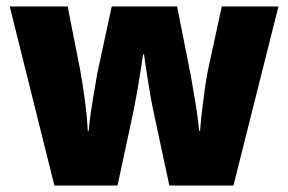

<svg xmlns="http://www.w3.org/2000/svg" viewBox="-20 -573 890 593"><path d="M451 -243Q446 -268 441 -299Q436 -330 431.5 -358.5Q427 -387 425 -405H422Q419 -386 414.5 -356.5Q410 -327 404.5 -295.5Q399 -264 394 -238L343 0H148L10 -553H189L228 -355Q235 -317 242 -264.5Q249 -212 251 -169H254Q256 -195 261 -229Q266 -263 271.5 -294Q277 -325 280 -344L325 -553H527L569 -341Q576 -303 584 -254Q592 -205 595 -169H598Q600 -197 604 -231Q608 -265 612.5 -297.5Q617 -330 622 -355L665 -553H840L701 0H503Z"/></svg>

Font: Noto Sans Bengali SemiCondensed Black
Style: Regular
Weight: 900
Width: 4
Designer: Joana Ranito - Universal Thirst; Jelle Bosma - Monotype Design Team
Foundry: Universal Thirst ehf.
Version: Version 3.000; ttfautohint (v1.8.4.7-5d5b)